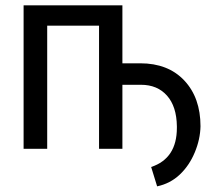

<svg xmlns="http://www.w3.org/2000/svg" viewBox="-20 -548 795 707"><path d="M430.7 -314.9H496.6Q599.1 -314.9 658.7 -251.5Q718.3 -188 718.3 -83Q717.3 -34.7 697 13.7Q676.8 62 641.8 95Q606.9 127.9 558.6 138.2L536.6 66.9Q631.3 35.6 631.3 -77.1Q631.3 -80.1 631.3 -83Q630.4 -155.8 595 -195.8Q559.6 -235.8 499 -235.8H430.7V0H344.7V-453.6H153.8V0H66.9V-528.3H430.7Z"/></svg>

Font: MAUL Condensed
Style: Condensed Regular
Weight: 400
Designer: MAUL
Version: Version 1.0; 2020; ttfautohint (v1.8.3)